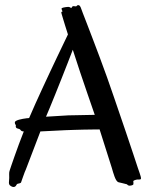

<svg xmlns="http://www.w3.org/2000/svg" viewBox="-20 -713 587 752"><path d="M532.2 -14.2Q532.2 -10.3 527.3 -10Q522.5 -9.8 517.1 -9.8Q514.6 -9.3 512.2 -8.8Q509.8 -7.8 507.1 -7.1Q504.4 -6.3 502 -3.9Q502.9 1 502.7 3.7Q502.4 6.3 502.4 7.8L502 9.8Q500.5 11.7 496.1 12.9Q491.7 14.2 486.8 14.2Q485.8 14.2 483.9 13.7Q480.5 12.7 477.1 8.8Q468.8 6.3 457.5 3.9Q451.7 2.4 444.8 1Q439.5 -0.5 435.5 -6.8Q431.6 -13.2 428.5 -21.7Q425.3 -30.3 422.6 -39.3Q419.9 -48.3 418 -55.2L370.1 -206.1Q359.4 -206.1 343 -205.8Q326.7 -205.6 308.1 -205.3Q289.6 -205.1 270.5 -204.3Q251.5 -203.6 235.8 -203.1L138.2 -198.2L81.1 -48.8Q79.6 -46.4 76.9 -39.1Q74.2 -31.7 71.3 -23.7Q68.4 -15.6 65.9 -8.5Q63.5 -1.5 63 0Q62 3.9 57.1 4.9Q52.2 5.9 48.8 6.8Q45.9 7.8 43.9 12.2Q42 16.6 38.1 18.1Q34.2 20.5 28.3 18.6Q22.5 16.6 18.1 12.2Q14.2 7.3 15.1 -0.2Q16.1 -7.8 16.1 -16.1Q16.1 -24.4 15.9 -31.7Q15.6 -39.1 18.1 -45.9Q19 -48.8 24.2 -64.2Q29.3 -79.6 37.1 -101.3Q44.9 -123 54.2 -148.7Q63.5 -174.3 73.2 -198.2Q64.5 -198.2 61 -203.1Q58.6 -207 55.2 -207.8Q51.8 -208.5 47.9 -210Q43.9 -210.9 42.5 -214.4Q41 -217.8 42 -220.2Q43 -223.1 40.5 -225.1Q38.1 -227.1 38.1 -233.9Q38.1 -236.8 42.7 -239.5Q47.4 -242.2 54.2 -244.1Q61 -246.1 69.6 -247.6Q78.1 -249 85.9 -250Q87.4 -250 89.6 -250Q91.8 -250 94.2 -251Q105 -276.9 118.7 -306.9Q132.3 -336.9 146.7 -368.2Q161.1 -399.4 175.8 -430.7Q190.4 -461.9 203.6 -489.5Q216.8 -517.1 227.8 -540Q238.8 -563 246.1 -578.1Q240.2 -596.2 235.6 -611.3Q231 -626.5 227.5 -637.7Q224.1 -648.9 222.2 -655.5Q220.2 -662.1 220.2 -663.1Q219.7 -664.1 220.2 -665Q221.2 -667.5 225.1 -668Q221.2 -675.3 221.2 -678.7Q221.2 -680.7 222.2 -681.2Q223.1 -682.1 227.1 -683.1Q231 -684.1 235.4 -684.8Q239.7 -685.5 243.7 -685.8Q247.6 -686 249 -686Q249.5 -686 251.5 -685.5Q254.4 -684.6 259.8 -681.2Q260.3 -683.6 261 -684.6Q261.7 -685.5 262.7 -686.5L264.2 -688Q267.1 -689.5 270.5 -688.7Q273.9 -688 276.9 -688Q279.8 -688 281 -690.4Q282.2 -692.9 287.1 -692.9Q293.5 -692.9 297.9 -679.2Q298.3 -676.8 304.7 -660.9Q311 -645 320.8 -619.4Q330.6 -593.8 343.5 -560.1Q356.4 -526.4 370.6 -488.5Q384.8 -450.7 399.2 -410.4Q413.6 -370.1 426.8 -331.1Q454.1 -251.5 472.7 -196.8Q491.2 -142.1 502.7 -107.4Q514.2 -72.8 519.8 -55.7Q525.4 -38.6 526.9 -35.2Q529.3 -27.3 530.8 -22.7Q532.2 -18.1 532.2 -14.2ZM321.8 -348.1Q309.1 -384.3 294.2 -429.2Q279.3 -474.1 265.1 -518.1Q256.8 -496.6 245.1 -466.3Q233.4 -436 220.5 -403.8Q207.5 -371.6 195.3 -340.8Q183.1 -310.1 173.8 -288.1L160.2 -255.9L248 -261.2Q259.3 -261.2 274.9 -261.7Q301.3 -262.2 351.1 -263.2Z"/></svg>

Font: Oregano
Style: Regular
Weight: 400
Version: Version 1.000